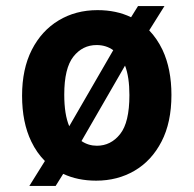

<svg xmlns="http://www.w3.org/2000/svg" viewBox="-20 -590 640 635"><path d="M298 7.5Q237 7.5 189 -15L164 25H77L128.5 -57.5Q101.5 -84.5 83.5 -122Q53 -185 53 -273.5Q53 -362 85.2 -425.2Q117.5 -488.5 174 -522.5Q230.5 -556.5 302.5 -556.5Q365 -556.5 413.5 -533L436.5 -570H524L473.5 -489.5Q499.5 -462.5 517.5 -425Q547 -362 547 -276Q547 -185 514.2 -121.8Q481.5 -58.5 425.2 -25.5Q369 7.5 298 7.5ZM209 -172.5 354.5 -424Q331 -441 299.5 -441Q253 -441 222.8 -402.8Q192.5 -364.5 192.5 -277Q192.5 -211.5 209 -172.5ZM300.5 -108Q346.5 -108 377.2 -146.5Q408 -185 408 -275.5Q408 -335.5 393.5 -373L249.5 -123.5Q272.5 -108 300.5 -108Z"/></svg>

Font: Spline Sans Mono SemiBold
Style: Regular
Weight: 600
Monospace: yes
Version: Version 1.004